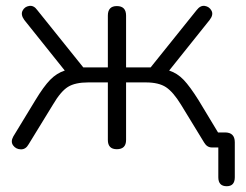

<svg xmlns="http://www.w3.org/2000/svg" viewBox="-20 -510 850 664"><path d="M764 134Q735 134 735 103V0H713Q696 0 686 -17L606 -148Q579 -192 554 -208.5Q529 -225 484 -225H416V-26Q416 6 384 6Q353 6 353 -26V-225H285Q240 -225 215 -209.5Q190 -194 163 -148L79 -11Q69 7 52 6.5Q35 6 25.5 -7Q16 -20 26 -38L102 -163Q131 -211 153.5 -234Q176 -257 204 -266L64 -441Q51 -459 58 -473Q65 -487 81 -489.5Q97 -492 109 -475L268 -277H353V-456Q353 -489 384 -489Q416 -489 416 -456V-277H501L660 -475Q673 -492 688.5 -489.5Q704 -487 711.5 -473Q719 -459 705 -441L565 -266Q593 -257 615 -234Q637 -211 667 -163L734 -52H758Q792 -52 792 -18V103Q792 134 764 134Z"/></svg>

Font: Chiron GoRound TC L
Style: Regular
Weight: 300
Designer: Ryoko NISHIZUKA 西塚涼子 (kana, bopomofo & ideographs); Paul D. Hunt (Latin, Greek & Cyrillic); Sandoll Communications 산돌커뮤니
Foundry: Adobe
Version: Version 1.000;hotconv 1.1.1;makeotfexe 2.6.0